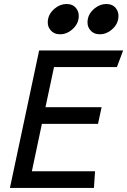

<svg xmlns="http://www.w3.org/2000/svg" viewBox="-20 -924 625 944"><path d="M441.9 0H28.8L172.4 -675.8H585.4L554.7 -594.2H245.6L203.6 -397H479.5L461.9 -314.9H186L136.7 -82H447.3ZM471.2 -755.4Q439.9 -755.4 422.9 -777.3Q410.2 -792.5 410.2 -814Q410.2 -854 445.3 -882.8Q471.7 -904.3 502.9 -904.3Q533.7 -904.3 550.3 -882.8Q562.5 -866.7 562.5 -845.7Q562.5 -805.7 528.3 -777.3Q502 -755.4 471.2 -755.4ZM275.9 -755.4Q244.6 -755.4 227.5 -777.3Q214.8 -792.5 214.8 -814Q214.8 -854 250 -882.8Q276.4 -904.3 307.6 -904.3Q338.4 -904.3 355 -882.8Q367.2 -866.7 367.2 -845.7Q367.2 -805.7 333 -777.3Q306.6 -755.4 275.9 -755.4Z"/></svg>

Font: Cadman
Style: Italic
Weight: 400
Italic angle: -12°
Designer: Paul James MIller
Foundry: High-Logic / Made with FontCreator
Version: Version 2.114;March 28, 2021;FontCreator 13.0.0.2683 64-bit